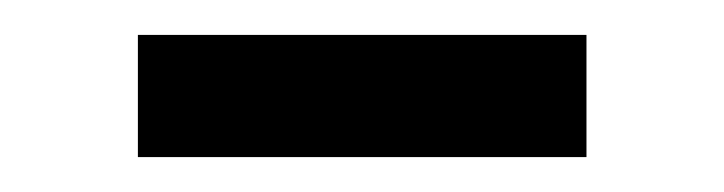

<svg xmlns="http://www.w3.org/2000/svg" viewBox="-20 -395 415 110"><path d="M59 -305V-375H316V-305Z"/></svg>

Font: Iosevka Julsh Curly
Style: Regular
Weight: 400
Designer: Belleve Invis
Foundry: Belleve Invis
Version: Version 15.0.2; ttfautohint (v1.8.4)